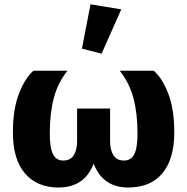

<svg xmlns="http://www.w3.org/2000/svg" viewBox="-20 -837 850 872"><path d="M245.6 14.6Q308.1 14.6 349.1 -15.6Q390.1 -45.9 409.7 -106.4H400.9Q421.4 -44.4 461.9 -14.9Q502.4 14.6 562 14.6Q664.1 14.6 717.8 -50.3Q771.5 -115.2 771.5 -235.4Q771.5 -342.3 743.7 -413.1Q715.8 -483.9 678.2 -515.6H523.9Q567.9 -460 586.2 -390.9Q604.5 -321.8 604.5 -230.5Q604.5 -165 589.8 -136.5Q575.2 -107.9 543.5 -107.9Q509.8 -107.9 494.9 -132.3Q480 -156.7 480 -195.3V-344.2H330.1V-195.3Q330.1 -156.7 315.2 -132.3Q300.3 -107.9 267.1 -107.9Q235.4 -107.9 220.7 -136.5Q206.1 -165 206.1 -230.5Q206.1 -322.3 224.1 -391.1Q242.2 -460 286.1 -515.6H131.8Q94.7 -483.9 66.7 -413.1Q38.6 -342.3 38.6 -235.4Q38.6 -113.3 93.5 -49.3Q148.4 14.6 245.6 14.6ZM441.4 -593.3 530.8 -794.4 391.1 -817.4 352.1 -616.2Z"/></svg>

Font: Roboto Flex
Style: wght 800 wdth 100 opsz 14.0 GRAD 0.00 slnt 0.00 XTRA 468 XOPQ 96 YOPQ 79 YTLC 514 YTUC 712 YTAS 750 YTDE -203.00 YTFI 738
Weight: 800
Designer: Berlow after Robertson
Foundry: Google
Version: Version 3.100